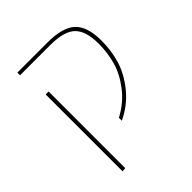

<svg xmlns="http://www.w3.org/2000/svg" viewBox="-210 -685 1012 1012"><g transform="rotate(-45 295.5 -179.0)"><path d="M300 10V-12Q372 -50 419 -111Q466 -172 483.5 -234Q501 -296 501 -364Q501 -458 460 -498.5Q419 -539 314 -539H90V-559H314Q428 -559 475.5 -514Q523 -469 523 -364Q523 -289 502.5 -222Q482 -155 430.5 -91.5Q379 -28 300 10ZM114 201V-372H136V199Z"/></g></svg>

Font: FiraGO Thin
Style: Regular
Weight: 100
Designer: bBox Type
Foundry: bBox Type GmbH
Version: Version 1.001;PS 001.001;hotconv 1.0.88;makeotf.lib2.5.64775